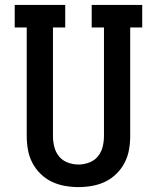

<svg xmlns="http://www.w3.org/2000/svg" viewBox="-20 -755 640 783"><path d="M300 8Q272 8 244 3Q216 -2 191 -14Q166 -26 145.5 -46Q125 -66 112 -91Q99 -116 94 -144Q89 -172 89 -200V-643H40V-735H246V-643H196V-200Q196 -178 201.5 -156Q207 -134 221 -117Q235 -100 256.5 -92Q278 -84 300 -84Q322 -84 343.5 -92Q365 -100 379 -117Q393 -134 398.5 -156Q404 -178 404 -200V-643H354V-735H560V-643H511V-200Q511 -172 506 -144Q501 -116 488 -91Q475 -66 454.5 -46Q434 -26 409 -14Q384 -2 356 3Q328 8 300 8Z"/></svg>

Font: Iosevka Slab Semibold Extended
Style: Regular
Weight: 600
Width: 7
Monospace: yes
Designer: Belleve Invis
Foundry: Belleve Invis
Version: Version 11.1.0; ttfautohint (v1.8.3)